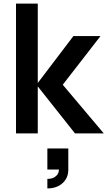

<svg xmlns="http://www.w3.org/2000/svg" viewBox="-20 -740 596 1065"><path d="M68.8 0V-720.2H189.5V-279.8L387.2 -540H537.6L328.1 -270L555.7 0H396L189.5 -260.7V0ZM242.7 252.4Q255.9 252.4 269 248.8Q282.2 245.1 294.4 232.9Q306.6 220.7 306.6 201.7V200.2H242.7V83.5H358.9V200.2Q358.9 247.6 326.4 276.4Q293.9 305.2 242.7 305.2Z"/></svg>

Font: Vela Sans Bd
Style: Bold
Weight: 700
Designer: Principal design: Mikhail Sharanda - project Manrope.
Design modification: Ravid Balaliev
Foundry: Mikhail Sharanda
Version: Version 1.001